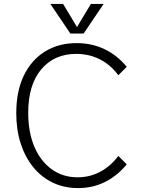

<svg xmlns="http://www.w3.org/2000/svg" viewBox="-20 -940 724 980"><path d="M627 -101Q578 -42 515.5 -11Q453 20 379 20Q307 20 249 -8Q191 -36 149.5 -87Q108 -138 85.5 -208Q63 -278 63 -362Q63 -474 101.5 -554Q140 -634 209.5 -677Q279 -720 371 -720Q447 -720 511.5 -690Q576 -660 627 -599L584 -556Q544 -610 489 -637.5Q434 -665 369 -665Q257 -665 190.5 -586Q124 -507 124 -364Q124 -265 155.5 -191Q187 -117 244 -76Q301 -35 376 -35Q438 -35 491 -63Q544 -91 584 -144ZM237 -920H302L373 -802L444 -920H509L407 -769H339Z"/></svg>

Font: Moderustic Light
Style: Regular
Weight: 300
Designer: Tural Alisoy
Foundry: TAFT Foundry
Version: Version 2.120